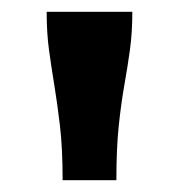

<svg xmlns="http://www.w3.org/2000/svg" viewBox="-20 -760 303 325"><path d="M204 -740H59Q59 -704 63 -675Q67 -646 72 -615.5Q77 -585 81.5 -547Q86 -509 86 -455H177Q177 -509 181 -547Q185 -585 190.5 -616Q196 -647 200 -676Q204 -705 204 -740Z"/></svg>

Font: Roboto Serif
Style: Bold
Weight: 700
Designer: Greg Gazdowicz
Foundry: Commercial Type
Version: Version 1.008